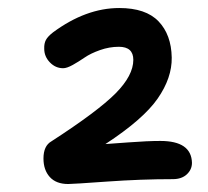

<svg xmlns="http://www.w3.org/2000/svg" viewBox="-20 -856 520 481"><path d="M150.9 -395Q120.6 -395 104.7 -412.6Q88.9 -430.2 88.9 -459Q88.9 -490.7 108.9 -502Q225.6 -577.6 269.8 -622.3Q314 -667 314 -706.1Q314 -738.8 277.8 -738.8Q253.9 -738.8 230.5 -730.5Q207 -722.2 192.1 -711.9Q177.2 -701.7 162.4 -693.4Q147.5 -685.1 138.2 -685.1Q119.1 -685.1 105 -699.7Q90.8 -714.4 90.8 -733.9Q90.3 -747.1 95 -755.9Q99.6 -764.6 112.8 -774.9Q195.3 -835.9 278.8 -835.9Q345.2 -835.9 377.2 -802.5Q409.2 -769 410.2 -711.9Q411.1 -661.1 375 -609.1Q338.9 -557.1 244.1 -495.1Q254.4 -495.6 302 -499.3Q349.6 -502.9 381.8 -502.9Q459.5 -502.9 460.9 -448.2Q460.9 -431.2 448 -419.2Q435.1 -407.2 413.1 -407.2Q333 -407.2 247.8 -401.1Q162.6 -395 150.9 -395Z"/></svg>

Font: Shantell Sans Irregular Bouncy
Style: Regular
Weight: 500
Designer: Stephen Nixon, Anya Danilova, Shantell Martin
Foundry: Arrow Type
Version: Version 1.006;[9816181b4]